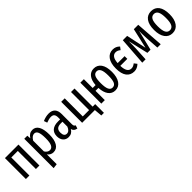

<svg xmlns="http://www.w3.org/2000/svg" viewBox="292 -1870 3415 3415"><g transform="rotate(-45 1999.5 -163.0)"><path d="M325 -455H161V0H73V-527H413V0H325Z M929 -264Q929 -135 885 -61.5Q841 12 759 12Q691 12 647 -46V201L559 212V-527H636L641 -457Q691 -538 772 -538Q849 -538 889 -467.5Q929 -397 929 -264ZM836 -264Q836 -373 815 -420.5Q794 -468 749 -468Q692 -468 647 -391V-121Q685 -60 740 -60Q787 -60 811.5 -108.5Q836 -157 836 -264Z M1375 -49 1356 12Q1319 6 1297.5 -11.5Q1276 -29 1267 -64Q1224 12 1141 12Q1076 12 1037.5 -31.5Q999 -75 999 -147Q999 -231 1051 -275.5Q1103 -320 1202 -320H1254V-368Q1254 -420 1233.5 -444Q1213 -468 1170 -468Q1119 -468 1051 -441L1029 -503Q1110 -538 1181 -538Q1262 -538 1301.5 -494.5Q1341 -451 1341 -372V-112Q1341 -84 1349 -70.5Q1357 -57 1375 -49ZM1254 -138V-261H1212Q1149 -261 1119.5 -234Q1090 -207 1090 -151Q1090 -103 1108 -78.5Q1126 -54 1159 -54Q1221 -54 1254 -138Z M1887 -71V149H1821L1808 0H1488V-527H1576V-72H1735V-527H1823V-71Z M2504 -264Q2504 -136 2454 -62Q2404 12 2315 12Q2233 12 2185 -52.5Q2137 -117 2131 -234H2058V0H1970V-527H2058V-305H2131Q2139 -416 2187 -477Q2235 -538 2316 -538Q2404 -538 2454 -468Q2504 -398 2504 -264ZM2412 -264Q2412 -370 2388 -418Q2364 -466 2316 -466Q2267 -466 2243.5 -420.5Q2220 -375 2220 -263Q2220 -157 2243.5 -108Q2267 -59 2315 -59Q2367 -59 2389.5 -107Q2412 -155 2412 -264Z M2884 -99 2925 -46Q2865 12 2792 12Q2698 12 2646 -56Q2594 -124 2594 -259Q2594 -391 2647 -464.5Q2700 -538 2791 -538Q2831 -538 2863 -525Q2895 -512 2925 -482L2885 -430Q2862 -449 2840.5 -458Q2819 -467 2794 -467Q2748 -467 2719 -427.5Q2690 -388 2685 -304H2860V-236H2684Q2689 -62 2793 -62Q2818 -62 2838.5 -71Q2859 -80 2884 -99Z M3464 0H3380L3363 -256Q3359 -312 3359 -372Q3359 -417 3360 -440L3267 -59H3188L3100 -438Q3101 -412 3101 -364Q3101 -314 3098 -257L3084 0H3000L3038 -527H3147L3228 -147L3315 -527H3426Z M3954 -264Q3954 -137 3901.5 -62.5Q3849 12 3756 12Q3663 12 3611 -61Q3559 -134 3559 -263Q3559 -396 3611 -467Q3663 -538 3757 -538Q3851 -538 3902.5 -468.5Q3954 -399 3954 -264ZM3652 -263Q3652 -155 3678 -107Q3704 -59 3756 -59Q3809 -59 3835 -107Q3861 -155 3861 -264Q3861 -372 3835 -419.5Q3809 -467 3757 -467Q3704 -467 3678 -419.5Q3652 -372 3652 -263Z"/></g></svg>

Font: Fira Sans Compressed
Style: Regular
Weight: 400
Width: 1
Designer: bBox Type GmbH & Carrois Corporate GbR & Edenspiekermann AG
Foundry: bBox Type GmbH & Carrois Corporate GbR & Edenspiekermann AG
Version: Version 4.301